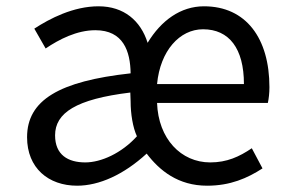

<svg xmlns="http://www.w3.org/2000/svg" viewBox="-20 -577 917 610"><path d="M225 13C295 13 373 -22 446 -89C487 -35 546 13 638 13C712 13 766 -11 814 -42L780 -106C740 -79 701 -61 648 -61C555 -61 483 -136 479 -250H831C834 -264 836 -281 836 -300C836 -455 762 -557 628 -557C554 -557 492 -512 449 -441C427 -511 374 -557 293 -557C213 -557 138 -518 89 -486L125 -423C168 -452 224 -481 283 -481C372 -481 394 -414 395 -344C168 -319 66 -259 66 -141C66 -43 134 13 225 13ZM251 -61C196 -61 155 -85 155 -147C155 -218 221 -262 394 -283L395 -255C395 -215 402 -172 415 -144C366 -90 301 -61 251 -61ZM479 -310C489 -416 551 -484 625 -484C708 -484 755 -423 755 -310Z"/></svg>

Font: Source Han Sans KR
Style: Regular
Weight: 400
Designer: Ryoko NISHIZUKA 西塚涼子 (kana, bopomofo & ideographs); Paul D. Hunt (Latin, Greek & Cyrillic); Sandoll Communications 산돌커뮤니
Foundry: Adobe
Version: Version 2.004;hotconv 1.0.118;makeotfexe 2.5.65603